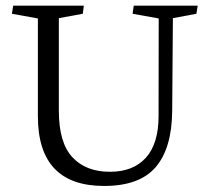

<svg xmlns="http://www.w3.org/2000/svg" viewBox="-20 -627 723 661"><path d="M110.4 -227.1Q110.4 13.2 338.4 13.2Q460.4 13.2 516.1 -51.8Q571.8 -116.7 572.8 -245.6L575.2 -564.5L656.2 -579.6L660.6 -607.4H440.4L436.5 -579.6L526.4 -563.5L525.9 -227.5Q525.9 -132.3 482.2 -84Q438.5 -35.6 358.4 -35.6Q275.9 -35.6 229.2 -85.7Q182.6 -135.7 182.6 -245.6V-564.5L265.1 -579.6L268.6 -607.4H25.4L21 -579.6L110.4 -563.5Z"/></svg>

Font: Neuton Light
Style: Regular
Weight: 300
Designer: Brian M Zick
Foundry: Brian M Zick
Version: Version 1.560